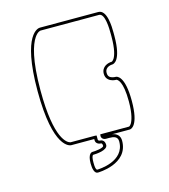

<svg xmlns="http://www.w3.org/2000/svg" viewBox="-109 -618 791 898"><g transform="rotate(-15 287.0 -169.5)"><path d="M388 78C388 175 263 179 254 179C248 176 246 164 246 143C246 123 248 111 254 107H255C267 107 325 104 325 78C325 51 304 51 303 51C301 51 293 50 293 43V23C291 25 290 25 288 23H167C152 20 94 -9 94 -248C94 -397 117 -464 137 -494C153 -518 167 -518 167 -518H450C479 -518 480 -443 480 -419V-405C480 -343 470 -315 462 -302C456 -293 451 -291 450 -291C433 -291 400 -281 400 -246C400 -234 404 -224 412 -217C425 -205 443 -204 448 -204H450C455 -202 480 -191 480 -91C480 -29 469 0 461 13C454 23 450 23 450 23H311C311 26 310 28 310 31C310 42 319 50 332 50H339H347C369 50 388 54 388 78ZM450 -532H167C161 -532 80 -527 80 -248C80 31 161 37 167 37H278V43C278 60 295 65 303 65C304 65 310 65 310 78C310 89 267 93 254 93C249 93 232 98 232 143C232 167 237 193 254 193C255 193 402 192 402 78C402 53 386 40 364 37H450C456 37 494 31 494 -90C494 -211 457 -218 450 -218H449C445 -218 430 -219 421 -227C416 -232 414 -238 414 -247C414 -277 448 -278 450 -278C456 -278 494 -284 494 -405V-420C494 -451 492 -532 450 -532Z"/></g></svg>

Font: Platiipus Light
Style: Light
Weight: 400
Version: Version 001.000